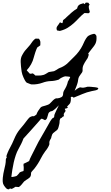

<svg xmlns="http://www.w3.org/2000/svg" viewBox="-180 -688 846 1458"><path d="M561.5 -21.5Q567.4 -17.6 566.4 -14.6Q565.4 -11.7 562 -8.8Q558.6 -5.9 553.7 -4.4Q548.8 -2.9 545.9 -2L516.6 3.9Q479.5 11.7 446.3 25.9Q413.1 40 378.9 53.7Q375 48.8 368.7 46.9Q362.3 44.9 357.4 50.8Q358.4 53.7 358.4 59.6Q358.4 71.3 357.4 78.6Q356.4 85.9 354 91.8Q351.6 97.7 346.7 103Q341.8 108.4 334 116.2Q324.2 126 336.9 126Q330.1 134.8 322.3 135.7Q320.3 136.7 316.4 136.7Q314.5 136.7 312.5 137.7Q311.5 139.6 314.5 146Q317.4 152.3 318.4 154.3Q318.4 155.3 315.4 159.2Q312.5 163.1 309.6 167.5Q306.6 171.9 304.7 176.3Q302.7 180.7 304.7 183.6V191.4Q309.6 193.4 305.2 194.8Q300.8 196.3 299.8 196.3Q298.8 196.3 293.9 200.7Q289.1 205.1 289.1 206.1Q287.1 208 284.7 208.5Q282.2 209 279.3 210.9Q278.3 210.9 276.9 214.4Q275.4 217.8 274.4 221.7Q273.4 225.6 272.5 229.5Q271.5 233.4 272.5 234.4Q272.5 247.1 270 255.9Q267.6 264.6 264.6 277.3Q260.7 293 253.4 299.3Q246.1 305.7 238.3 311Q230.5 316.4 223.1 323.2Q215.8 330.1 211.9 345.7Q210.9 349.6 210 352.5Q209 354.5 209 357.4V359.4Q205.1 366.2 202.6 370.6Q200.2 375 198.2 378.9Q196.3 382.8 195.3 387.7Q194.3 392.6 194.3 399.4Q196.3 402.3 194.8 408.2Q193.4 414.1 190.4 419.9Q187.5 425.8 184.1 431.6Q180.7 437.5 178.7 440.4Q175.8 445.3 171.9 450.2Q168 455.1 164.1 460Q143.6 488.3 129.9 515.6Q109.4 556.6 80.1 593.8Q74.2 600.6 66.9 608.4Q59.6 616.2 55.7 624V630.9Q55.7 650.4 44.9 660.2Q34.2 669.9 18.6 678.7Q13.7 682.6 7.8 686.5Q2 690.4 -2 696.3Q-7.8 704.1 -18.1 715.8Q-28.3 727.5 -37.1 732.4Q-39.1 732.4 -49.8 731.4Q-60.5 730.5 -62.5 730.5Q-64.5 731.4 -68.8 734.4Q-73.2 737.3 -78.1 740.2Q-83 743.2 -87.9 745.1Q-92.8 747.1 -93.8 746.1Q-99.6 743.2 -103.5 743.2Q-105.5 743.2 -107.9 745.6Q-110.4 748 -112.3 750Q-120.1 748 -124 748Q-126 748 -130.4 744.1Q-134.8 740.2 -139.2 734.9Q-143.6 729.5 -147 724.6Q-150.4 719.7 -151.4 717.8Q-158.2 707 -159.2 692.4Q-160.2 677.7 -158.7 661.6Q-157.2 645.5 -154.3 629.9Q-151.4 614.3 -148.4 602.5Q-143.6 583 -139.6 563Q-135.7 543 -135.7 523.4Q-135.7 518.6 -133.8 515.6Q-131.8 512.7 -129.9 509.8Q-127.9 507.8 -128.9 505.4Q-129.9 502.9 -130.9 501Q-131.8 498 -128.9 489.3Q-126 480.5 -121.6 470.2Q-117.2 460 -112.8 450.7Q-108.4 441.4 -106.4 438.5Q-86.9 403.3 -70.8 364.3Q-54.7 325.2 -29.3 293.9Q-14.6 276.4 0 258.8Q14.6 241.2 28.3 221.7Q34.2 213.9 38.1 210Q43.9 202.1 55.7 197.3Q67.4 192.4 78.1 194.3Q79.1 194.3 87.4 188.5Q95.7 182.6 96.7 181.6Q100.6 168.9 109.4 154.8Q118.2 140.6 127 129.9Q132.8 123 142.6 120.1Q152.3 117.2 163.6 114.3Q174.8 111.3 185.5 106.9Q196.3 102.5 205.1 91.8Q211.9 84 223.1 73.2Q234.4 62.5 245.1 58.6Q254.9 60.5 272 55.7Q289.1 50.8 294.9 42Q299.8 35.2 299.8 19.5Q299.8 11.7 306.2 0Q312.5 -11.7 316.4 -17.6Q321.3 -25.4 324.2 -33.2Q327.1 -41 330.1 -48.8Q332 -53.7 333 -58.1Q334 -62.5 335 -67.4Q335.9 -68.4 338.9 -74.2Q341.8 -80.1 345.2 -85.9Q348.6 -91.8 351.1 -97.2Q353.5 -102.5 352.5 -103.5Q352.5 -104.5 346.7 -105.5Q340.8 -106.4 334.5 -106.9Q328.1 -107.4 322.3 -107.9Q316.4 -108.4 315.4 -108.4Q311.5 -108.4 304.2 -105.5Q296.9 -102.5 288.6 -98.6Q280.3 -94.7 274.4 -90.3Q268.6 -85.9 267.6 -84Q236.3 -73.2 205.1 -72.3Q173.8 -71.3 142.6 -59.6Q124 -52.7 102.1 -49.3Q80.1 -45.9 59.6 -46.9Q58.6 -46.9 53.7 -48.3Q48.8 -49.8 43 -52.2Q37.1 -54.7 32.2 -56.6Q27.3 -58.6 26.4 -58.6Q21.5 -60.5 17.1 -65.9Q12.7 -71.3 9.3 -77.6Q5.9 -84 2.9 -90.3Q0 -96.7 -2 -100.6Q-6.8 -111.3 -10.3 -122.1Q-13.7 -132.8 -15.6 -143.6Q-16.6 -143.6 -16.6 -151.4Q-16.6 -155.3 -17.6 -158.2Q-21.5 -184.6 -22.9 -216.8Q-24.4 -249 -9.8 -272.5Q-5.9 -279.3 -1 -287.6Q3.9 -295.9 8.8 -301.8Q12.7 -306.6 15.6 -309.6Q18.6 -312.5 22.5 -317.4Q23.4 -319.3 26.4 -321.8Q29.3 -324.2 29.3 -325.2Q40 -335.9 48.8 -347.7Q57.6 -359.4 65.4 -371.1Q67.4 -374 71.3 -378.4Q75.2 -382.8 79.6 -387.2Q84 -391.6 88.9 -394Q93.8 -396.5 97.7 -394.5Q102.5 -394.5 106.9 -394.5Q111.3 -394.5 116.2 -393.6Q121.1 -385.7 123.5 -380.9Q126 -376 126.5 -370.6Q127 -365.2 126.5 -358.9Q126 -352.5 126 -343.8Q121.1 -339.8 115.2 -335.9Q109.4 -332 103.5 -328.1Q101.6 -326.2 97.2 -315.4Q92.8 -304.7 88.4 -291.5Q84 -278.3 80.6 -266.1Q77.1 -253.9 76.2 -251Q70.3 -225.6 56.2 -200.2Q42 -174.8 24.4 -156.2L23.4 -153.3Q30.3 -146.5 35.6 -140.1Q41 -133.8 46.9 -127.9Q58.6 -127.9 69.3 -130.9Q74.2 -127 79.6 -123Q85 -119.1 88.9 -114.3Q101.6 -114.3 111.8 -114.3Q122.1 -114.3 131.3 -115.2Q140.6 -116.2 150.4 -119.1Q160.2 -122.1 170.9 -128.9Q174.8 -130.9 182.6 -136.2Q190.4 -141.6 195.3 -141.6L230.5 -147.5Q239.3 -151.4 247.6 -156.7Q255.9 -162.1 263.7 -167Q268.6 -169.9 274.9 -172.4Q281.2 -174.8 286.1 -176.8Q316.4 -190.4 338.4 -212.9Q360.4 -235.4 383.8 -257.8Q402.3 -275.4 419.4 -298.3Q436.5 -321.3 447.3 -343.8Q454.1 -360.4 462.9 -377.4Q471.7 -394.5 482.4 -408.2Q490.2 -417 504.9 -422.9Q519.5 -428.7 531.2 -430.7Q539.1 -432.6 545.9 -425.3Q552.7 -418 552.7 -411.1Q553.7 -392.6 551.8 -379.9Q549.8 -367.2 544.9 -356.9Q540 -346.7 532.2 -336.4Q524.4 -326.2 512.7 -311.5L490.2 -282.2Q489.3 -280.3 490.7 -279.3Q492.2 -278.3 493.2 -276.4Q494.1 -274.4 493.2 -270Q492.2 -265.6 490.2 -259.8Q488.3 -253.9 486.3 -249Q484.4 -244.1 483.4 -243.2Q482.4 -243.2 481.4 -240.7Q480.5 -238.3 478.5 -236.3L474.6 -230.5Q461.9 -211.9 453.6 -193.8Q445.3 -175.8 447.3 -153.3Q447.3 -144.5 442.9 -137.7Q438.5 -130.9 432.6 -123.5Q426.8 -116.2 420.9 -106.4Q415 -96.7 413.1 -80.1Q412.1 -76.2 412.1 -73.2Q412.1 -71.3 411.6 -70.3Q411.1 -69.3 411.1 -68.4V-66.4Q406.2 -46.9 400.4 -32.7Q394.5 -18.6 386.7 1Q387.7 1 393.1 -3.9Q398.4 -8.8 405.8 -13.7Q413.1 -18.6 421.4 -22.5Q429.7 -26.4 437.5 -23.4Q443.4 -21.5 451.2 -22Q459 -22.5 466.3 -24.4Q473.6 -26.4 478.5 -27.8Q483.4 -29.3 484.4 -29.3Q493.2 -29.3 501 -29.3Q508.8 -29.3 516.6 -28.3Q517.6 -27.3 522.9 -27.3Q528.3 -27.3 535.6 -26.4Q543 -25.4 550.3 -24.4Q557.6 -23.4 561.5 -21.5ZM266.6 111.3Q263.7 114.3 255.9 122.6Q248 130.9 238.8 139.2Q229.5 147.5 220.7 152.8Q211.9 158.2 208 156.2L200.2 160.2Q190.4 165 187.5 173.8Q184.6 182.6 182.1 192.4Q179.7 202.1 176.3 210.9Q172.9 219.7 162.1 224.6Q149.4 218.8 144 215.8Q138.7 212.9 134.8 213.9Q130.9 214.8 126 221.2Q121.1 227.5 109.4 240.2Q82 271.5 54.2 302.2Q26.4 333 -2 364.3Q-8.8 383.8 -19 404.3Q-29.3 424.8 -40 444.3Q-51.8 464.8 -60.5 491.2Q-69.3 517.6 -75.7 545.4Q-82 573.2 -86.4 601.6Q-90.8 629.9 -93.8 654.3Q-92.8 656.2 -86.9 655.8Q-81.1 655.3 -74.7 653.8Q-68.4 652.3 -62.5 650.9Q-56.6 649.4 -54.7 648.4Q-53.7 648.4 -49.8 644.5Q-45.9 640.6 -41.5 635.7Q-37.1 630.9 -33.7 626.5Q-30.3 622.1 -30.3 621.1Q-26.4 619.1 -16.6 615.2Q-6.8 611.3 -2.9 611.3Q-1 611.3 -0.5 603.5Q0 595.7 0 593.8V577.1Q-2 575.2 -1.5 566.4Q-1 557.6 -1 555.7Q9.8 550.8 20 545.9Q30.3 541 41 535.2Q43.9 526.4 47.9 517.1Q51.8 507.8 56.6 499Q76.2 461.9 93.8 425.3Q111.3 388.7 133.8 351.6Q150.4 324.2 165.5 296.4Q180.7 268.6 197.3 240.2Q198.2 238.3 201.7 232.4Q205.1 226.6 209.5 220.7Q213.9 214.8 218.3 210.4Q222.7 206.1 225.6 206.1Q230.5 206.1 231.4 198.7Q232.4 191.4 232.4 188.5Q232.4 184.6 237.8 172.4Q243.2 160.2 249.5 147Q255.9 133.8 261.2 123Q266.6 112.3 266.6 111.3ZM502 -598.6Q499 -587.9 490.2 -587.4Q481.4 -586.9 467.8 -588.9H460.9Q438.5 -571.3 419.4 -550.8Q400.4 -530.3 379.9 -511.7Q359.4 -493.2 334.5 -477.5Q309.6 -461.9 274.4 -453.1L252.9 -457Q248 -468.8 249.5 -476.1Q251 -483.4 255.4 -489.7Q259.8 -496.1 265.1 -502.9Q270.5 -509.8 275.4 -518.6Q278.3 -516.6 284.2 -514.6Q290 -512.7 292 -511.7Q297.9 -516.6 297.4 -525.9Q296.9 -535.2 306.6 -541Q312.5 -544.9 316.9 -549.3Q321.3 -553.7 326.2 -558.6Q344.7 -576.2 363.8 -592.8Q382.8 -609.4 405.3 -623Q408.2 -639.6 418 -648.4Q427.7 -657.2 449.2 -662.1Q451.2 -662.1 452.1 -662.6Q453.1 -663.1 454.1 -663.1L464.8 -656.2Q466.8 -667 472.7 -668Q478.5 -668.9 491.2 -667L501 -651.4Q495.1 -648.4 494.1 -641.6Q493.2 -634.8 494.6 -627Q496.1 -619.1 498.5 -611.3Q501 -603.5 502 -598.6Z"/></svg>

Font: Homemade Apple
Style: Regular
Weight: 400
Version: Version 1.001